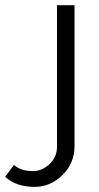

<svg xmlns="http://www.w3.org/2000/svg" viewBox="-145 -541 383 742"><path d="M-125 142.1 -90.8 96.2Q-65.4 120.1 -18.1 120.1Q18.1 120.1 46.6 93Q75.2 65.9 75.2 26.9V-521H143.1V22.9Q143.1 89.8 96.4 135.5Q49.8 181.2 -11.2 181.2Q-83 181.2 -125 142.1Z"/></svg>

Font: Rawline
Style: Regular
Weight: 400
Designer: Matt McInerney, Pablo Impallari, Rodrigo Fuenzalida
Foundry: Matt McInerney, Pablo Impallari, Rodrigo Fuenzalida
Version: Version 4.020;PS 004.020;hotconv 1.0.88;makeotf.lib2.5.64775